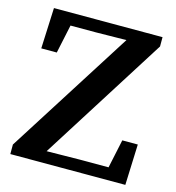

<svg xmlns="http://www.w3.org/2000/svg" viewBox="-101 -751 769 837"><g transform="rotate(15 284.0 -332.0)"><path d="M21 0V-43L396 -634L385 -591V-611L243 -609H97L136 -640L102 -480H32L40 -664H530V-622L156 -30L167 -71V-53L319 -55H482L443 -24L477 -184H547L540 0Z"/></g></svg>

Font: Source Serif 4 18pt SemiBold
Style: Regular
Weight: 600
Designer: Frank Grießhammer
Foundry: Adobe Systems Incorporated
Version: Version 4.004;hotconv 1.0.116;makeotfexe 2.5.65601